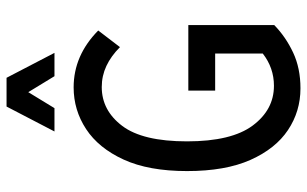

<svg xmlns="http://www.w3.org/2000/svg" viewBox="-200 -750 960 601"><g transform="rotate(-90 280.5 -450.0)"><path d="M45 -345Q45 -465 81 -543.5Q117 -622 176.5 -661Q236 -700 307 -700Q407 -700 485 -623L433 -555Q405 -583 374 -597.5Q343 -612 308 -612Q235 -612 186.5 -548Q138 -484 138 -345Q138 -206 187.5 -139.5Q237 -73 312 -73Q368 -73 413 -108V-257H297V-341H502V-72Q465 -36 416 -13Q367 10 304 10Q232 10 173.5 -29Q115 -68 80 -146.5Q45 -225 45 -345ZM169 -760 247 -910H337L415 -760H342L292 -842L242 -760Z"/></g></svg>

Font: Radio Canada Condensed
Style: Regular
Weight: 400
Width: 3
Designer: Charles Daoud, Etienne Aubert Bonn, Alexandre Saumier Demers, Jacques Le Bailly
Foundry: Radio-Canada
Version: Version 2.104; ttfautohint (v1.8.4.7-5d5b);gftools[0.9.28.de